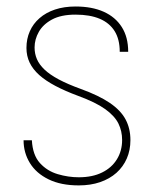

<svg xmlns="http://www.w3.org/2000/svg" viewBox="-20 -558 482 588"><path d="M354 -129.4Q354 -156.2 342.8 -179.4Q331.5 -202.6 302.5 -223.6Q273.4 -244.6 218.8 -264.6Q179.2 -279.3 149.7 -294.9Q120.1 -310.5 100.3 -328.1Q80.6 -345.7 70.8 -366.2Q61 -386.7 61 -411.1Q61 -439 71.3 -462.2Q81.5 -485.4 101.1 -502.4Q120.6 -519.5 148.4 -528.8Q176.3 -538.1 211.4 -538.1Q261.7 -538.1 297.6 -522Q333.5 -505.9 353 -475.1Q372.6 -444.3 372.6 -399.4H346.7Q346.7 -437.5 331.1 -462.6Q315.4 -487.8 285.4 -500.5Q255.4 -513.2 211.4 -513.2Q167 -513.2 139.4 -498.3Q111.8 -483.4 98.9 -460.4Q85.9 -437.5 85.9 -412.6Q85.9 -393.6 93 -377Q100.1 -360.4 116.2 -345Q132.3 -329.6 159.7 -314.9Q187 -300.3 227.5 -285.6Q282.7 -265.6 316.2 -242.9Q349.6 -220.2 364.5 -192.4Q379.4 -164.6 379.4 -128.9Q379.4 -98.1 368.4 -72.8Q357.4 -47.4 336.7 -28.8Q315.9 -10.3 286.6 -0.2Q257.3 9.8 221.2 9.8Q166.5 9.8 128.7 -8.8Q90.8 -27.3 71.5 -58.8Q52.2 -90.3 52.2 -128.4H77.6Q80.1 -83 102.3 -58.6Q124.5 -34.2 156.7 -24.7Q189 -15.1 221.2 -15.1Q263.2 -15.1 292.7 -29.8Q322.3 -44.4 338.1 -70.3Q354 -96.2 354 -129.4Z"/></svg>

Font: Roboto Condensed Thin
Style: Regular
Weight: 250
Width: 3
Designer: Christian Robertson
Foundry: Google
Version: Version 3.009; 2024